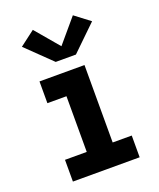

<svg xmlns="http://www.w3.org/2000/svg" viewBox="-142 -858 784 946"><g transform="rotate(-20 250.0 -385.0)"><path d="M75 0V-114H189V-406H89V-520H325V-114H425V0ZM197 -583 66 -710 145 -770 250 -646 355 -770 434 -710 303 -583Z"/></g></svg>

Font: Iosevka SS04 Heavy
Style: Regular
Weight: 900
Monospace: yes
Designer: Belleve Invis
Foundry: Belleve Invis
Version: Version 19.0.0; ttfautohint (v1.8.4)